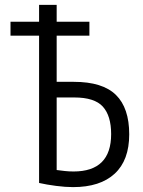

<svg xmlns="http://www.w3.org/2000/svg" viewBox="-20 -761 584 786"><path d="M279 5Q248 5 209.5 0Q171 -5 140 -12V-615H23V-672H140V-741H212V-672H346V-615H212V-426H282Q400 -426 454.5 -372.5Q509 -319 509 -211Q509 -105 449.5 -50Q390 5 279 5ZM281 -59Q435 -59 435 -212Q435 -287 401 -324.5Q367 -362 284 -362H212V-65Q227 -63 244.5 -61Q262 -59 281 -59Z"/></svg>

Font: Ubuntu Sans Condensed
Style: Regular
Weight: 400
Width: 3
Designer: Dalton Maag Ltd
Foundry: Dalton Maag Ltd
Version: Version 1.006; ttfautohint (v1.8.4.7-5d5b)